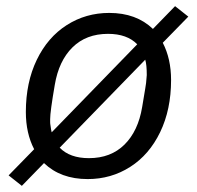

<svg xmlns="http://www.w3.org/2000/svg" viewBox="-20 -570 640 624"><path d="M91 -85Q64 -137 64 -206Q64 -302 99.5 -375.5Q135 -449 197 -488.5Q259 -528 335 -528Q423 -528 477 -476L549 -550L592 -516L509 -431Q536 -379 536 -310Q536 -214 500.5 -140.5Q465 -67 403 -27.5Q341 12 265 12Q177 12 123 -40L51 34L8 0ZM158 -294Q143 -207 143 -183Q143 -178 143 -173Q143 -168 144 -163Q146 -147 148 -140L426 -426Q393 -460 331 -460Q260 -460 215.5 -416Q171 -372 158 -294ZM442 -222 452 -282Q455 -296 457 -326Q457 -360 452 -376L174 -90Q207 -56 269 -56Q340 -56 384.5 -100Q429 -144 442 -222Z"/></svg>

Font: iA Writer Mono V
Style: Regular
Weight: 400
Italic angle: -9.5°
Designer: Mike Abbink, Paul van der Laan, Pieter van Rosmalen
Foundry: Bold Monday
Version: Version 2.000